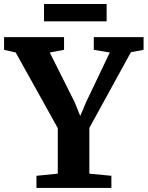

<svg xmlns="http://www.w3.org/2000/svg" viewBox="-39 -926 727 946"><path d="M245.7 -70.4V-294.8L38.3 -667.4L-18.9 -680.5V-743H276.6V-680.5L206.2 -667.3L328.5 -423.3L356.4 -354.6L385.5 -423.3L501.9 -667.3L423.1 -680.5V-743H668.4V-680.5L606 -668.8L401.3 -295.8V-70.3L509.8 -59.9V0H140.6V-59.9ZM486.4 -906.2V-820.9H177.9V-906.2Z"/></svg>

Font: Merriweather Light
Style: Regular
Weight: 300
Designer: Eben Sorkin
Foundry: Eben Sorkin
Version: Version 2.100